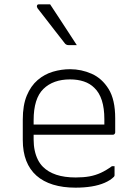

<svg xmlns="http://www.w3.org/2000/svg" viewBox="-20 -855 640 885"><path d="M303 -536Q355 -536 402.5 -515Q450 -494 480.5 -445Q511 -396 511 -310V-245Q511 -242 509.5 -239.5Q508 -237 506 -235.5Q504 -234 500 -234H212Q196 -234 180 -234Q164 -234 148 -234H129L107 -281H461Q461 -287 461 -293.5Q461 -300 461 -306Q461 -356 449.5 -392Q438 -428 415 -450Q395 -470 366.5 -479.5Q338 -489 303 -489Q225 -489 180 -445Q135 -401 135 -301V-212Q135 -185 140 -161.5Q145 -138 154.5 -119Q164 -100 178 -86Q202 -62 239.5 -49.5Q277 -37 329 -37Q365 -37 392.5 -42Q420 -47 445 -58.5Q470 -70 496 -89H508Q508 -77 508 -66.5Q508 -56 508 -48Q508 -46 507.5 -44Q507 -42 505 -40Q489 -24 462.5 -12.5Q436 -1 402 4.5Q368 10 328 10Q270 10 224.5 -4Q179 -18 148 -45.5Q117 -73 101 -114Q85 -155 85 -210V-304Q85 -370 103.5 -414.5Q122 -459 153.5 -486Q185 -513 224 -524.5Q263 -536 303 -536ZM211 -835Q232 -804 252.5 -772Q273 -740 294 -708.5Q315 -677 334 -647Q325 -647 316 -647Q307 -647 296 -647Q290 -647 285.5 -649.5Q281 -652 279 -655Q252 -690 232.5 -714.5Q213 -739 195 -763Q177 -787 153 -817Q149 -823 150.5 -829Q152 -835 159 -835Q169 -835 176 -835Q183 -835 191.5 -835Q200 -835 211 -835Z"/></svg>

Font: Recursive Sans Linear Light
Style: Regular
Weight: 300
Version: Version 1.085